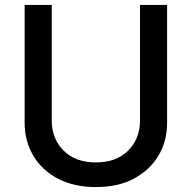

<svg xmlns="http://www.w3.org/2000/svg" viewBox="-20 -747 778 779"><path d="M622 -114Q588 -57 521 -21Q457 12 369 12Q282 12 217 -21Q151 -55 116 -114Q80 -173 80 -249V-727H190V-258Q190 -184 238 -136Q286 -88 369 -88Q452 -88 500 -136Q548 -184 548 -258V-727H658V-249Q658 -173 622 -114Z"/></svg>

Font: Sinter Medium
Style: Regular
Weight: 500
Foundry: Adobe & rsms
Version: Version 1.000